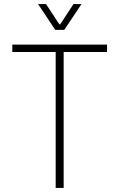

<svg xmlns="http://www.w3.org/2000/svg" viewBox="-20 -918 583 938"><path d="M252 -664H40V-700H503V-664H291V0H252ZM166 -898H205L270 -799H274L339 -898H378L294 -772H250Z"/></svg>

Font: Chakra Petch ExtraLight
Style: Regular
Weight: 275
Designer: Katatrad Aksorn Co.,Ltd.
Foundry: Cadson Demak Co.,Ltd.
Version: Version 1.000; ttfautohint (v1.6)